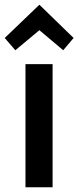

<svg xmlns="http://www.w3.org/2000/svg" viewBox="-32 -794 332 814"><path d="M76 0V-522H191V0ZM33 -581 -12 -633 135 -774 280 -633 236 -581 135 -666Z"/></svg>

Font: Ubuntu Sans SemiBold
Style: Regular
Weight: 600
Designer: Dalton Maag Ltd
Foundry: Dalton Maag Ltd
Version: Version 1.006; ttfautohint (v1.8.4.7-5d5b)